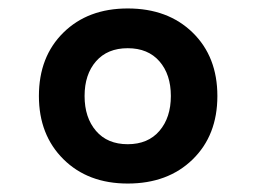

<svg xmlns="http://www.w3.org/2000/svg" viewBox="-20 -842 605 454"><path d="M282 -408Q188 -408 130 -465.5Q72 -523 72 -615Q72 -708 130 -765Q188 -822 282 -822Q377 -822 435.5 -765Q494 -708 494 -615Q494 -522 435.5 -465Q377 -408 282 -408ZM207 -532.5Q234 -501 282 -501Q330 -501 357 -532.5Q384 -564 384 -615Q384 -666 357 -697Q330 -728 282 -728Q234 -728 207 -697Q180 -666 180 -615Q180 -564 207 -532.5Z"/></svg>

Font: Oswald Heavy
Style: Regular
Weight: 400
Designer: Vernon Adams
Foundry: Vernon Adams
Version: Version 4.101